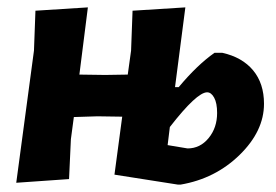

<svg xmlns="http://www.w3.org/2000/svg" viewBox="-20 -491 748 520"><path d="M290 -18 311 -175 244 -176 180 -174 172 -114 167 -6 24 4 72 -354 76 -462 218 -471 195 -289 265 -288 326 -289 335 -354 339 -462 482 -471 454 -255H464Q514 -315 561 -348H582Q636 -336 665.5 -300.5Q695 -265 695 -210Q695 -136 629 -71.5Q563 -7 469 9H462ZM541 -241Q513 -241 440 -147L434 -98L488 -89Q522 -89 545 -117Q568 -145 568 -185Q568 -212 560 -226.5Q552 -241 541 -241Z"/></svg>

Font: Alegreya Sans SC ExtraBold
Style: Italic
Weight: 800
Italic angle: -7°
Designer: Juan Pablo del Peral
Foundry: Huerta Tipografica
Version: Version 2.007